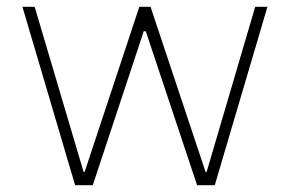

<svg xmlns="http://www.w3.org/2000/svg" viewBox="-20 -545 852 565"><path d="M46 -525H82L226 -39H229L390 -525H423L585 -39H588L731 -525H767L612 0H560L409 -453H403L253 0H201Z"/></svg>

Font: Be Vietnam Thin
Style: Regular
Weight: 100
Designer: Gabriel Lam
Foundry: TypeRant
Version: Version 4.000